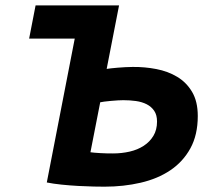

<svg xmlns="http://www.w3.org/2000/svg" viewBox="-20 -682 800 711"><path d="M256.8 -539.1H87.9L111.8 -662.1H420.9L375 -426.8Q379.9 -427.7 391.4 -429Q402.8 -430.2 416.5 -431.4Q430.2 -432.6 444.8 -433.3Q459.5 -434.1 471.2 -434.1Q515.6 -434.6 558.8 -426.3Q602.1 -418 636.2 -397.5Q670.4 -377 691.4 -341.6Q712.4 -306.2 712.4 -252.4Q712.4 -182.6 685.1 -132.8Q657.7 -83 610.8 -51.5Q564 -20 501 -5.4Q438 9.3 367.2 9.3Q353.5 9.3 327.1 8.8Q300.8 8.3 270 6.6Q239.3 4.9 208 1.7Q176.8 -1.5 153.3 -6.3ZM398.4 -113.8Q430.7 -113.8 460.2 -120.6Q489.7 -127.4 512.2 -142.1Q534.7 -156.7 548.1 -179Q561.5 -201.2 561.5 -231.9Q561.5 -256.3 551 -271.7Q540.5 -287.1 523.2 -295.9Q505.9 -304.7 483.4 -307.9Q460.9 -311 436.5 -311Q429.2 -311 416.3 -310.3Q403.3 -309.6 390.1 -308.3Q377 -307.1 366 -305.7Q355 -304.2 351.1 -303.2L314.9 -118.2Q320.3 -117.2 330.1 -116.5Q339.8 -115.7 351.6 -115Q363.3 -114.3 375.7 -114Q388.2 -113.8 398.4 -113.8Z"/></svg>

Font: PT Astra Sans
Style: Bold Italic
Weight: 700
Italic angle: -16°
Designer: A.Korolkova, I. Chaeva
Foundry: ParaType Ltd
Version: Version 1.002W